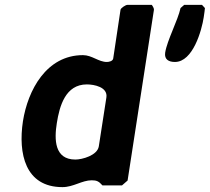

<svg xmlns="http://www.w3.org/2000/svg" viewBox="-20 -760 860 787"><path d="M602 -740H502C495 -740 475 -727 474 -720L444 -520C442 -509 426 -506 418 -506C384 -506 357 -534 320 -534C170 -534 94 -390 74 -263C54 -131 83 7 236 7C281 7 316 -21 356 -21C376 -21 385 -17 400 0H480L503 -20L611 -720C612 -725 605 -737 602 -740ZM213 -256C224 -325 248 -414 336 -414C366 -414 423 -403 416 -360L385 -160C379 -123 317 -106 289 -106C203 -106 202 -188 213 -256ZM657 -544C653 -516 672 -506 697 -506C771 -506 807 -636 815 -689C817 -699 820 -726 820 -727L808 -740H735L720 -727C709 -676 665 -595 657 -544Z"/></svg>

Font: Asimov Print
Style: CIt
Weight: 500
Designer: Google
Version: Version 2.000980: 2014